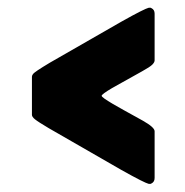

<svg xmlns="http://www.w3.org/2000/svg" viewBox="-20 -634 476 493"><path d="M62 -339V-437Q62 -440 64.5 -443.5Q67 -447 77.5 -454Q88 -461 108 -473L291 -578Q323 -596 340 -604.5Q357 -613 361.5 -614Q366 -615 369 -613Q377 -609 377 -599V-479Q377 -474 371 -468Q365 -462 345 -451Q332 -444 268 -408Q241 -392 241 -388Q241 -384 270 -367Q287 -357 347 -324Q377 -307 377 -297V-177Q377 -167 369 -163Q366 -161 361.5 -162Q357 -163 340 -171.5Q323 -180 291 -198Q290 -199 105 -305Q78 -321 70 -327.5Q62 -334 62 -339Z"/></svg>

Font: Grith.
Style: Regular
Weight: 400
Designer: Yosi Nasution
Version: Version 1.000;hotconv 1.0.109;makeotfexe 2.5.65596